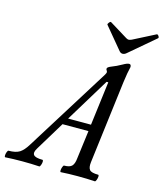

<svg xmlns="http://www.w3.org/2000/svg" viewBox="-199 -968 908 1065"><g transform="rotate(15 255.0 -435.5)"><path d="M393.1 -730 290 -854Q287.1 -857.9 294.4 -866.9Q301.8 -876 306.2 -873L410.2 -809.1Q418.5 -804.2 424.8 -804.2Q430.7 -804.2 441.9 -809.1L566.9 -873Q572.8 -876.5 579.1 -867.2Q585.4 -857.9 580.1 -854L433.1 -729Q422.9 -720.2 412.1 -720.2Q401.4 -720.2 393.1 -730ZM-67.9 2.9Q-71.8 1.5 -71.5 -7.3Q-71.3 -16.1 -67.4 -26.6Q-63.5 -37.1 -59.1 -37.1Q-18.1 -37.1 3.9 -51Q25.9 -64.9 47.9 -101.1L349.1 -584Q355 -594.2 355 -599.1Q355 -600.6 354.5 -601.8Q354 -603 352.8 -605Q351.6 -606.9 351.1 -608.9Q348.1 -610.4 348.1 -618.2Q348.1 -626.5 373 -636.2Q396 -644.5 429.2 -663.1Q451.2 -675.8 462.9 -675.8Q474.1 -675.8 474.1 -660.2Q465.8 -627.9 458 -568.8L398.9 -94.2Q395 -63 405.8 -50Q416.5 -37.1 456.1 -37.1Q460 -35.6 459.5 -26.9Q459 -18.1 455.1 -7.6Q451.2 2.9 446.8 2.9Q400.4 0 348.1 0Q293.9 0 251 2.9Q247.1 1.5 247.6 -7.3Q248 -16.1 252 -26.6Q255.9 -37.1 259.8 -37.1Q292 -37.1 304.4 -50.3Q316.9 -63.5 319.8 -94.2L340.8 -256.8H191.9L91.8 -91.8Q74.2 -64.5 84 -50.8Q93.8 -37.1 136.2 -37.1Q140.1 -35.6 139.9 -26.9Q139.6 -18.1 135.7 -7.6Q131.8 2.9 127.9 2.9Q83 0 29.8 0Q-24.4 0 -67.9 2.9ZM367.2 -546.9 213.9 -294.9H345.2L377 -546.9Z"/></g></svg>

Font: Junicode SmCond Medium
Style: Italic
Weight: 500
Width: 4
Italic angle: -11°
Designer: Peter S. Baker
Version: Version 2.206